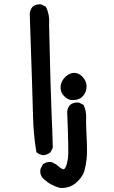

<svg xmlns="http://www.w3.org/2000/svg" viewBox="-20 -757 540 911"><path d="M266.1 134.8Q255.4 132.3 244.9 128.2Q234.4 124 224.4 118.9Q214.4 113.8 205.1 106.9Q195.8 100.1 187.5 92.3Q167.5 74.7 171.9 45.9V44.9L172.4 44.4L182.1 24.9L182.6 23.4L183.6 22.9Q191.4 16.1 201.4 13.4Q211.4 10.7 223.1 11.7H224.1L225.1 12.2L244.6 22L245.6 22.5L246.1 22.9Q269.5 43.5 279.3 45.9Q285.6 47.9 291.5 35.6Q298.8 20 302.7 -6.8Q306.6 -33.7 298.8 -227.5V-228Q301.3 -245.6 312 -258.8L312.5 -259.3H313Q329.1 -272.5 353 -270.5H354L355 -270L374.5 -260.3L376.5 -259.3L377.4 -257.3Q389.6 -230.5 388.7 -199.2Q388.2 -189 388.4 -175Q388.7 -161.1 389.4 -143.1Q390.1 -125 391.1 -103.5Q394.5 -37.1 391.1 -4.4Q387.7 28.3 379.9 55.2Q375.5 69.3 366 83Q356.4 96.7 341.3 109.9Q310.5 136.7 267.1 134.8H266.6ZM185.1 -20.5Q167.5 -22.9 154.3 -33.7L152.8 -35.2L152.3 -37.1Q138.7 -119.6 136.7 -206.1Q134.8 -291.5 121.1 -693.4V-693.8Q123.5 -711.4 134.3 -724.6L134.8 -725.1Q142.6 -731.9 152.6 -734.6Q162.6 -737.3 174.3 -736.3H175.3L176.3 -735.8L195.8 -726.1L197.8 -725.1L198.7 -723.1Q216.8 -685.1 212.9 -638.7Q216.8 -469.7 219.7 -365.7Q222.7 -261.7 224.6 -221.2Q228.5 -139.6 230.5 -57.6V-56.2L230 -55.2L220.2 -35.6L219.2 -34.2L218.3 -33.2Q210.9 -27.8 202.9 -24.7Q194.8 -21.5 186 -20.5H185.5ZM317.9 -282.2Q299.8 -284.7 282.7 -302.7Q279.3 -306.2 276.6 -310.3Q273.9 -314.5 272 -318.6Q270 -322.8 269 -327.4Q268.1 -332 267.6 -336.9Q267.1 -341.8 267.6 -347.2Q268.6 -359.9 274.4 -371.3Q280.3 -382.8 291 -393.1Q312.5 -413.1 335.9 -411.1Q347.7 -410.2 357.9 -403.8Q368.2 -397.5 377 -386.2Q394 -363.8 390.1 -337.9Q389.2 -331.5 387.5 -325.9Q385.7 -320.3 383.1 -314.9Q380.4 -309.6 376.7 -304.9Q373 -300.3 368.7 -296.4Q350.6 -280.3 317.9 -282.2Z"/></svg>

Font: NaikaiFont
Style: SemiBold
Weight: 600
Version: Version 1.89